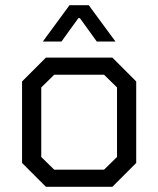

<svg xmlns="http://www.w3.org/2000/svg" viewBox="-20 -720 610 740"><path d="M65 -92V-406L157 -498H413L505 -406V-92L413 0H157ZM381 -66 431 -115V-383L381 -432H189L139 -383V-115L189 -66ZM248 -700H322L425 -560H353L288 -650H282L217 -560H145Z"/></svg>

Font: Chakra Petch
Style: Regular
Weight: 400
Designer: Katatrad Aksorn Co.,Ltd.
Foundry: Cadson Demak Co.,Ltd.
Version: Version 1.000; ttfautohint (v1.6)